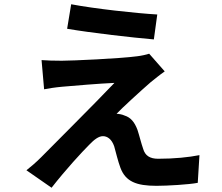

<svg xmlns="http://www.w3.org/2000/svg" viewBox="-20 -828 1040 901"><path d="M314 -808 295 -693C413 -673 598 -652 702 -643L718 -760C615 -766 425 -787 314 -808ZM753 -493 680 -576C669 -572 642 -566 624 -564C542 -553 317 -543 270 -543C234 -543 198 -544 175 -546L187 -409C208 -413 238 -418 272 -421C329 -426 447 -436 517 -439C426 -343 224 -142 173 -90C147 -64 122 -43 104 -29L222 53C290 -34 364 -114 399 -149C422 -173 443 -189 463 -189C483 -189 504 -176 516 -141C523 -116 534 -70 545 -41C569 24 620 44 714 44C765 44 867 38 908 30L916 -100C866 -90 798 -83 722 -83C683 -83 661 -98 652 -129C643 -154 634 -192 625 -219C611 -256 593 -277 564 -286C554 -291 536 -294 527 -294C550 -319 643 -404 688 -443C706 -457 727 -475 753 -493Z"/></svg>

Font: Noto Sans CJK KR Bold
Style: Regular
Weight: 700
Designer: Ryoko NISHIZUKA (kana & ideographs); Paul D. Hunt (Latin, Greek & Cyrillic); Wenlong ZHANG (bopomofo); Sandoll Communica
Foundry: Adobe Systems Incorporated
Version: Version 1.004;PS 1.004;hotconv 1.0.82;makeotf.lib2.5.63406